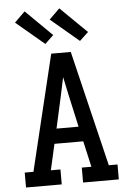

<svg xmlns="http://www.w3.org/2000/svg" viewBox="-63 -1030 727 1076"><g transform="rotate(-5 300.0 -492.0)"><path d="M39 0V-84H88L245 -735H355L512 -84H561V0H360V-84H414L381 -230H219L186 -84H240V0ZM362 -314 323 -490Q317 -517 311.5 -544Q306 -571 300 -598Q294 -571 288.5 -544Q283 -517 277 -490L238 -314ZM412 -792 253 -926 312 -984 461 -838ZM217 -792 58 -926 117 -984 265 -838Z"/></g></svg>

Font: Iosevka Etoile Medium
Style: Regular
Weight: 500
Designer: Belleve Invis
Foundry: Belleve Invis
Version: Version 22.1.2; ttfautohint (v1.8.4)